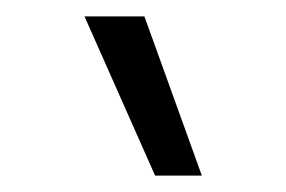

<svg xmlns="http://www.w3.org/2000/svg" viewBox="-20 -810 349 234"><path d="M169 -596 83 -790H156L226 -596Z"/></svg>

Font: Georama ExtraCondensed
Style: Regular
Weight: 400
Width: 2
Designer: Jean-Baptiste Levee
Foundry: Production Type
Version: Version 1.000